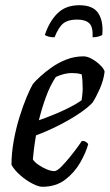

<svg xmlns="http://www.w3.org/2000/svg" viewBox="-20 -716 421 736"><path d="M142 0Q128 0 104.5 -12Q81 -24 58.5 -43.5Q36 -63 24 -84Q24 -128 32.5 -175.5Q41 -223 54.5 -266.5Q68 -310 82 -343.5Q96 -377 106 -394Q115 -405 134 -422.5Q153 -440 178.5 -458Q204 -476 235 -488Q266 -500 300 -500Q316 -500 334.5 -489Q353 -478 366.5 -464Q380 -450 381 -441Q377 -408 362.5 -375.5Q348 -343 335 -323Q318 -304 283 -280.5Q248 -257 204.5 -235Q161 -213 118 -197Q113 -168 110 -143.5Q107 -119 106 -105Q112 -95 127 -84.5Q142 -74 159 -67Q176 -60 188 -60Q198 -60 214 -76Q230 -92 247.5 -113.5Q265 -135 278 -153Q291 -171 294 -176Q303 -176 309.5 -172Q316 -168 318 -163Q309 -130 287 -92Q265 -54 229.5 -27Q194 0 142 0ZM129 -255Q178 -272 222.5 -292.5Q267 -313 293 -332Q294 -340 295.5 -353Q297 -366 297 -375Q297 -410 293 -431Q283 -434 274 -435Q265 -436 255 -436Q227 -436 194 -421Q172 -388 156 -344Q140 -300 129 -255ZM189 -573Q175 -573 165 -576Q155 -579 152 -582Q169 -634 200.5 -665Q232 -696 284 -696Q337 -696 357 -665Q377 -634 372 -582Q368 -579 357.5 -576Q347 -573 335 -573Q337 -613 322 -627Q307 -641 275 -641Q242 -641 223.5 -627Q205 -613 189 -573Z"/></svg>

Font: Texturina 72pt 72pt Medium
Style: Italic
Weight: 500
Italic angle: -11°
Designer: Guillermo Torres Carreño
Foundry: Omnibus-Type
Version: Version 1.002; ttfautohint (v1.8.3)